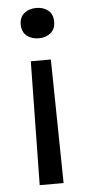

<svg xmlns="http://www.w3.org/2000/svg" viewBox="-53 -557 355 782"><g transform="rotate(-5 125.0 -166.0)"><path d="M193.8 -464.1Q193.8 -434.1 174.6 -418Q155.3 -401.9 125.7 -401.9Q96.2 -401.9 76.7 -418Q57.1 -434.1 57.1 -464.1Q57.1 -494.1 76.7 -510Q96.2 -525.9 125.7 -525.9Q155.3 -525.9 174.6 -510Q193.8 -494.1 193.8 -464.1ZM85 -311.5H167L174.8 194.3H77.1Z"/></g></svg>

Font: Inder
Style: Regular
Weight: 400
Designer: Irina Smirnova
Foundry: Irina Smirnova
Version: Version 1.001